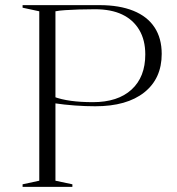

<svg xmlns="http://www.w3.org/2000/svg" viewBox="-20 -728 688 748"><path d="M368 -708Q445 -708 499.5 -686Q554 -664 582 -621.5Q610 -579 610 -518Q610 -422 542 -368Q474 -314 351 -314Q313 -314 271.5 -317Q230 -320 190 -326V-351Q246 -330 342 -330Q439 -330 492.5 -379Q546 -428 546 -516Q546 -572 522.5 -611.5Q499 -651 456 -671.5Q413 -692 350 -692Q317 -692 287 -691Q257 -690 234 -688.5Q211 -687 196 -684V-24L262 -10V0H68V-10L133 -24V-684L68 -698V-708Z"/></svg>

Font: Kalnia Thin Light
Style: Regular
Weight: 300
Version: Version 1.105